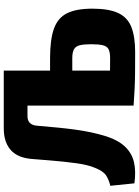

<svg xmlns="http://www.w3.org/2000/svg" viewBox="121 -851 738 1020"><g transform="rotate(-90 490.0 -341.0)"><path d="M611 -690V-564H383Q359 -564 346.5 -551Q334 -538 332 -512Q327 -452 322 -401.5Q317 -351 311 -307.5Q305 -264 297 -227Q289 -190 279 -156Q258 -86 223 -48Q188 -10 139 1.5Q90 13 26 4L13 -124Q44 -131 67.5 -146Q91 -161 109 -207Q117 -226 123 -251Q129 -276 133 -306Q137 -336 141 -371.5Q145 -407 148 -447.5Q151 -488 155 -535Q160 -614 202 -652Q244 -690 318 -690ZM625 -690V0H439V-690ZM691 -444Q790 -444 847.5 -423.5Q905 -403 929.5 -354Q954 -305 954 -219Q954 -131 930.5 -81.5Q907 -32 856 -12Q805 8 723 8Q658 8 611.5 7.5Q565 7 526 5Q487 3 444 0L459 -128Q482 -127 543.5 -126Q605 -125 691 -125Q722 -125 738 -133Q754 -141 759.5 -163Q765 -185 765 -225Q765 -265 759.5 -286.5Q754 -308 738 -317Q722 -326 691 -326H455V-444Z"/></g></svg>

Font: Exo 2 ExtraBold
Style: Regular
Weight: 800
Designer: Natanael Gama
Foundry: Natanael Gama
Version: Version 2.010